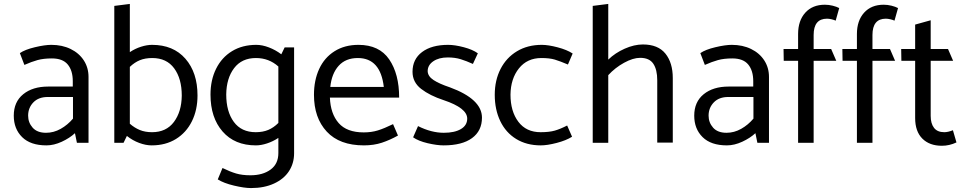

<svg xmlns="http://www.w3.org/2000/svg" viewBox="-20 -726 4905 976"><path d="M244 -429Q299 -429 324.5 -398Q350 -367 350 -313V-286H225Q146 -286 98 -247Q50 -208 50 -138Q50 -71 92.5 -29Q135 13 216 13Q254 13 294 -5.5Q334 -24 361 -49L371 0H430V-335Q430 -382 406 -419Q382 -456 339 -477Q296 -498 241 -498Q208 -498 157.5 -486Q107 -474 81 -456L104 -396Q140 -412 170.5 -420.5Q201 -429 244 -429ZM223 -233H351V-123Q324 -91 288.5 -71Q253 -51 214 -51Q169 -51 146 -77Q123 -103 123 -138Q123 -178 149.5 -205.5Q176 -233 223 -233Z M984 -241Q984 -167 955.5 -109.5Q927 -52 874.5 -19.5Q822 13 751 13Q721 13 687.5 0.5Q654 -12 625 -35L608 0H561V-696L640 -706V-461Q667 -479 697 -488.5Q727 -498 753 -498Q861 -498 922.5 -427.5Q984 -357 984 -241ZM904 -240Q904 -326 865.5 -378.5Q827 -431 754 -431Q718 -431 691 -420Q664 -409 640 -386V-97Q664 -76 691 -65Q718 -54 753 -54Q825 -54 864 -106Q903 -158 904 -240Z M1475 53Q1475 104 1449 144Q1423 184 1373 207Q1323 230 1256 230Q1222 230 1169.5 217.5Q1117 205 1087 186L1111 128Q1150 147 1180.5 156Q1211 165 1253 165Q1316 165 1355.5 136Q1395 107 1395 52V-25Q1368 -7 1337.5 3Q1307 13 1281 13Q1173 13 1111.5 -57.5Q1050 -128 1050 -245Q1050 -319 1078.5 -376.5Q1107 -434 1159.5 -466Q1212 -498 1283 -498Q1313 -498 1347 -485Q1381 -472 1410 -450L1427 -485H1475ZM1395 -101V-388Q1347 -431 1281 -431Q1209 -431 1170 -379.5Q1131 -328 1130 -246Q1130 -159 1168.5 -106.5Q1207 -54 1280 -54Q1316 -54 1343.5 -65.5Q1371 -77 1395 -101Z M1802 -498Q1732 -498 1680.5 -465.5Q1629 -433 1602.5 -375.5Q1576 -318 1576 -244Q1576 -127 1641 -57Q1706 13 1830 13Q1880 13 1921 -0.5Q1962 -14 2003 -37L1978 -95Q1933 -73 1900.5 -63Q1868 -53 1829 -53Q1743 -53 1701.5 -100.5Q1660 -148 1657 -230H2009Q2009 -350 1958.5 -424Q1908 -498 1802 -498ZM1799 -431Q1914 -431 1931 -284H1659Q1666 -352 1701.5 -391.5Q1737 -431 1799 -431Z M2235 13Q2329 13 2379.5 -24Q2430 -61 2430 -128Q2430 -222 2267 -282Q2213 -300 2184 -319Q2155 -338 2154 -364Q2154 -395 2182.5 -414.5Q2211 -434 2256 -434Q2293 -434 2322 -425Q2351 -416 2384 -401L2409 -455Q2383 -474 2337.5 -486Q2292 -498 2258 -498Q2174 -498 2125.5 -461.5Q2077 -425 2077 -361Q2077 -308 2121 -274Q2165 -240 2235 -217Q2355 -177 2355 -123Q2355 -89 2323 -70Q2291 -51 2236 -51Q2173 -51 2105 -85L2080 -28Q2107 -9 2154 2Q2201 13 2235 13Z M2728 -54Q2655 -54 2615 -107Q2575 -160 2575 -245Q2576 -326 2618 -378.5Q2660 -431 2732 -431Q2774 -431 2800.5 -423Q2827 -415 2867 -398L2891 -454Q2862 -473 2814.5 -485.5Q2767 -498 2734 -498Q2662 -498 2608 -465.5Q2554 -433 2524.5 -375.5Q2495 -318 2495 -244Q2495 -169 2523 -110.5Q2551 -52 2604 -19.5Q2657 13 2729 13Q2762 13 2810 0.5Q2858 -12 2888 -31L2863 -88Q2828 -70 2800 -62Q2772 -54 2728 -54Z M3400 -329V-1H3321V-318Q3321 -372 3301 -402Q3281 -432 3234 -432Q3198 -432 3152.5 -407Q3107 -382 3072 -344V0H2993V-696L3072 -706V-423Q3107 -457 3155.5 -478.5Q3204 -500 3248 -500Q3325 -500 3362.5 -453.5Q3400 -407 3400 -329Z M3703 -429Q3758 -429 3783.5 -398Q3809 -367 3809 -313V-286H3684Q3605 -286 3557 -247Q3509 -208 3509 -138Q3509 -71 3551.5 -29Q3594 13 3675 13Q3713 13 3753 -5.5Q3793 -24 3820 -49L3830 0H3889V-335Q3889 -382 3865 -419Q3841 -456 3798 -477Q3755 -498 3700 -498Q3667 -498 3616.5 -486Q3566 -474 3540 -456L3563 -396Q3599 -412 3629.5 -420.5Q3660 -429 3703 -429ZM3682 -233H3810V-123Q3783 -91 3747.5 -71Q3712 -51 3673 -51Q3628 -51 3605 -77Q3582 -103 3582 -138Q3582 -178 3608.5 -205.5Q3635 -233 3682 -233Z M4037 0H4116V-417H4231L4205 -477H4116V-548Q4116 -631 4184 -631Q4194 -631 4207 -628Q4220 -625 4228 -621L4246 -685Q4233 -692 4213 -697Q4193 -702 4173 -702Q4110 -702 4073.5 -661.5Q4037 -621 4037 -553V-477H3963L3964 -417H4037Z M4336 0H4415V-417H4530L4504 -477H4415V-548Q4415 -631 4483 -631Q4493 -631 4506 -628Q4519 -625 4527 -621L4545 -685Q4532 -692 4512 -697Q4492 -702 4472 -702Q4409 -702 4372.5 -661.5Q4336 -621 4336 -553V-477H4262L4263 -417H4336Z M4711 -623 4632 -601V-477H4561L4562 -417H4632V-126Q4632 -58 4668.5 -21.5Q4705 15 4768 15Q4806 15 4842 -2L4824 -64Q4799 -54 4780 -54Q4745 -54 4728 -76Q4711 -98 4711 -137V-417H4825L4799 -477H4711Z"/></svg>

Font: Catamaran
Style: Regular
Weight: 400
Designer: Pria Ravichandran
Version: Version 1.000;PS 001.000;hotconv 1.0.70;makeotf.lib2.5.58329